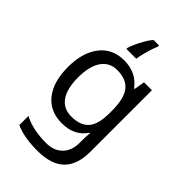

<svg xmlns="http://www.w3.org/2000/svg" viewBox="-294 -864 1203 1203"><g transform="rotate(45 307.5 -263.0)"><path d="M275 -546Q328 -546 370.5 -526Q413 -506 443 -465H448L460 -536H530V9Q530 124 471.5 182Q413 240 290 240Q172 240 97 206V125Q176 167 295 167Q364 167 403.5 126.5Q443 86 443 16V-5Q443 -17 444 -39.5Q445 -62 446 -71H442Q388 10 276 10Q172 10 113.5 -63Q55 -136 55 -267Q55 -395 113.5 -470.5Q172 -546 275 -546ZM287 -472Q220 -472 183 -418.5Q146 -365 146 -266Q146 -167 182.5 -114.5Q219 -62 289 -62Q370 -62 407 -105.5Q444 -149 444 -246V-267Q444 -377 406 -424.5Q368 -472 287 -472ZM363 -754Q355 -737 346.5 -710.5Q338 -684 331 -656Q324 -628 321 -606H234V-615Q239 -633 251 -660Q263 -687 279.5 -715.5Q296 -744 314 -766H363Z"/></g></svg>

Font: Noto Sans Vai
Style: Regular
Weight: 400
Designer: Monotype Design Team
Foundry: Monotype Imaging Inc.
Version: Version 2.001; ttfautohint (v1.8.4.7-5d5b)